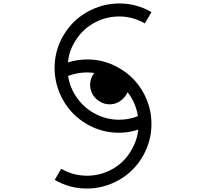

<svg xmlns="http://www.w3.org/2000/svg" viewBox="-20 -859 1240 1108"><path d="M295 -467Q295 -369 344 -281.5Q393 -194 481 -143Q566 -93 666 -93Q724 -93 778 -111Q772 -50 739 6Q699 77 630 116Q561 155 482 155Q403 155 333 115L296 179Q381 229 481 229Q579 229 666 180Q753 131 804 43Q854 -44 854 -144Q854 -242 805 -328.5Q756 -415 668 -466Q583 -516 483 -516Q428 -516 372 -499Q378 -562 410 -615Q451 -686 520 -725Q589 -764 668 -764Q746 -764 816 -724L854 -789Q769 -839 669 -839Q571 -839 483.5 -790Q396 -741 345 -653Q295 -566 295 -467ZM515 -425Q500 -398 500 -369Q500 -340 515 -314Q530 -288 556 -273Q582 -257 613 -257Q642 -257 667.5 -272Q693 -287 709 -313L716 -327Q763 -268 776 -189Q725 -168 668 -168Q589 -168 519 -208Q459 -243 421 -299Q383 -355 373 -421Q427 -441 482 -441Q504 -441 525 -438Q521 -435 515 -425Z"/></svg>

Font: IBM Plaex Mono Medium
Style: Regular
Weight: 500
Designer: Mike Abbink, Paul van der Laan, Pieter van Rosmalen
Foundry: Bold Monday
Version: Version 2.003